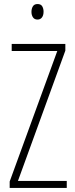

<svg xmlns="http://www.w3.org/2000/svg" viewBox="-20 -932 371 952"><path d="M311 0H28V-32L264 -679H38V-714H304V-681L69 -35H311ZM166 -912Q183 -912 189.5 -900.5Q196 -889 196 -874Q196 -856 188 -845.5Q180 -835 166 -835Q151 -835 143.5 -846Q136 -857 136 -873Q136 -889 143 -900.5Q150 -912 166 -912Z"/></svg>

Font: Noto Sans Malayalam ExtraCondensed ExtraLight
Style: Regular
Weight: 200
Width: 2
Designer: Jelle Bosma - Monotype Design Team
Foundry: Monotype Imaging Inc.
Version: Version 2.104; ttfautohint (v1.8.4.7-5d5b)